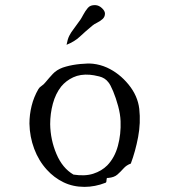

<svg xmlns="http://www.w3.org/2000/svg" viewBox="-20 -718 659 750"><path d="M524 -293Q530 -238 519.5 -182.5Q509 -127 491 -79Q474 -73 462.5 -60Q451 -47 438.5 -36Q426 -25 403 -23Q398 -24 397 -21Q396 -18 396 -14Q396 -5 392 -4Q351 12 310 12Q265 12 228 -6Q191 -24 163 -55Q131 -90 113.5 -137Q96 -184 95 -235Q95 -270 103.5 -304.5Q112 -339 130 -370Q134 -377 142.5 -382.5Q151 -388 158 -397Q172 -414 186.5 -429.5Q201 -445 225 -454Q230 -456 238 -458Q263 -465 293.5 -468Q324 -471 343 -469Q371 -466 398 -454Q446 -432 482 -388Q518 -344 524 -293ZM451 -245Q450 -272 441.5 -303.5Q433 -335 422 -361.5Q411 -388 403 -397Q390 -414 367.5 -419.5Q345 -425 331 -426Q294 -429 266 -416Q238 -403 219 -380Q197 -352 186.5 -313Q176 -274 176 -233Q177 -172 200.5 -116.5Q224 -61 267 -36Q312 -29 344.5 -39.5Q377 -50 399 -72Q428 -102 440.5 -148Q453 -194 451 -245ZM240 -543Q244 -565 250.5 -578Q257 -591 267.5 -604.5Q278 -618 294 -641Q297 -645 299.5 -650Q302 -655 305 -660Q313 -675 323 -687Q333 -699 353 -698Q367 -697 378.5 -686Q390 -675 390 -665Q390 -652 380.5 -643.5Q371 -635 359.5 -629.5Q348 -624 341 -618Q311 -593 291.5 -574.5Q272 -556 240 -543Z"/></svg>

Font: Yuji Syuku
Style: Regular
Weight: 400
Designer: Kataoka Yuji
Foundry: Kinuta Font Factory
Version: Version 3.002